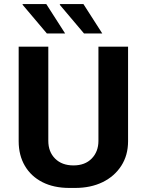

<svg xmlns="http://www.w3.org/2000/svg" viewBox="-20 -916 724 946"><path d="M322 10Q245 10 189 -18.5Q133 -47 102.5 -99Q72 -151 72 -220V-686H218V-222Q218 -168 251.5 -134.5Q285 -101 342 -101Q399 -101 432 -135Q465 -169 465 -222V-686H611V-220Q611 -151 577.5 -99Q544 -47 485.5 -18.5Q427 10 350 10ZM394 -751 274 -893 277 -896H391L484 -751ZM211 -751 91 -893 92 -896H208L301 -751Z"/></svg>

Font: Chivo SemiBold
Style: Regular
Weight: 600
Designer: Hector Gatti
Foundry: Omnibus-Type
Version: Version 2.002